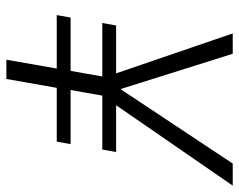

<svg xmlns="http://www.w3.org/2000/svg" viewBox="-94 -657 751 603"><g transform="rotate(90 281.5 -355.5)"><path d="M424.8 -158.2H255.9L228 0H167.5L195.3 -158.2H27.3L35.2 -201.7H202.6L220.2 -301.3H52.2L60.1 -344.7H210.4L85 -710.9H148.9L259.8 -358.4L493.7 -710.9H563L310.5 -344.7H457.5L449.7 -301.3H280.3L262.7 -201.7H432.6Z"/></g></svg>

Font: Mardoto Light
Style: Italic
Weight: 300
Italic angle: -12°
Designer: Christian Robertson, Vahan Hovhannisyan
Foundry: Google
Version: Version 1.000